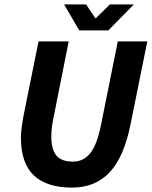

<svg xmlns="http://www.w3.org/2000/svg" viewBox="-20 -840 689 872"><path d="M155 -652H292L221 -295Q217 -275 215 -256Q213 -237 213 -219Q213 -164 235 -135Q257 -106 312 -106Q359 -106 390 -144.5Q421 -183 439 -274L515 -652H649L573 -276Q543 -126 477.5 -57Q412 12 308 12Q192 12 133.5 -43.5Q75 -99 75 -215Q75 -237 79 -265.5Q83 -294 88 -320ZM472 -702H340L271 -820H371L413 -757H415L479 -820H588Z"/></svg>

Font: mr_Source Sans Pro
Style: Bold Italic
Weight: 700
Italic angle: -11°
Designer: Paul D. Hunt
Foundry: Adobe Systems Incorporated
Version: Version 1.036;July 10, 2024;FontCreator 11.5.0.2430 64-bit